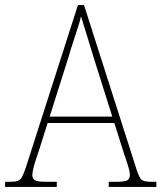

<svg xmlns="http://www.w3.org/2000/svg" viewBox="-23 -734 634 754"><path d="M-3 0V-20H16Q37 -20 47.5 -24Q58 -28 64.5 -41Q71 -54 80 -81L283 -714H307L515 -63Q525 -34 534.5 -27Q544 -20 575 -20H591V0H404V-20H433Q469 -20 478 -26.5Q487 -33 487 -48Q487 -57 482.5 -73.5Q478 -90 472 -107Q466 -124 463 -134L426 -251H164L129 -140Q125 -129 119 -111Q113 -93 108.5 -75Q104 -57 104 -47Q104 -33 113.5 -26.5Q123 -20 158 -20H200V0ZM172 -276H418L347 -501Q333 -547 318.5 -594Q304 -641 295 -670Q292 -654 283 -626.5Q274 -599 264 -568.5Q254 -538 247 -513Z"/></svg>

Font: Noto Serif Georgian SemiCondensed Thin
Style: Regular
Weight: 100
Width: 4
Designer: Monotype Design Team, Akaki Razmadze
Foundry: Google LLC
Version: Version 2.003; ttfautohint (v1.8.4.7-5d5b)